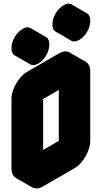

<svg xmlns="http://www.w3.org/2000/svg" viewBox="-20 -984 560 1055"><path d="M217 -540 390 -640Q424 -660 450 -645Q476 -630 476 -590V-210Q476 -184 464 -154Q452 -124 432.5 -98.5Q413 -73 390 -60L217 40Q182 60 156 45Q130 30 130 -10V-390Q130 -417 142 -446.5Q154 -476 174 -501.5Q194 -527 217 -540ZM217 -60 390 -160V-540L217 -440ZM191 -635Q164 -620 147 -630Q130 -640 130 -670Q130 -700 147 -730Q164 -760 191 -775Q217 -790 234 -780Q251 -770 251 -740Q251 -710 234 -680Q217 -650 191 -635ZM416 -765Q389 -750 372 -760Q355 -770 355 -800Q355 -830 372 -860Q389 -890 416 -905Q442 -920 459 -910Q476 -900 476 -870Q476 -840 459 -810Q442 -780 416 -765ZM390 -540V-160L303 -210V-590ZM390 -160 217 -60 130 -110 303 -210ZM459 -910Q442 -920 416 -905Q389 -890 372 -860Q355 -830 355 -800Q355 -770 372 -760L286 -810Q268 -820 268 -850Q268 -880 285.5 -910Q303 -940 329 -955Q355 -970 373 -960ZM450 -645Q424 -660 390 -640L217 -540Q194 -527 174 -501.5Q154 -476 142 -446.5Q130 -417 130 -390V-10Q130 30 156 45L69 -5Q43 -20 43 -60V-440Q43 -467 55 -496.5Q67 -526 87 -551.5Q107 -577 130 -590L303 -690Q338 -710 364 -695ZM234 -780Q217 -790 191 -775Q164 -760 147 -730Q130 -700 130 -670Q130 -640 147 -630L60 -680Q43 -690 43 -720Q43 -750 60.5 -780Q78 -810 104 -825Q130 -840 147 -830Z"/></svg>

Font: Nabla
Style: Regular
Weight: 400
Designer: Arthur Reinders Folmer
Foundry: Typearture
Version: Version 1.002